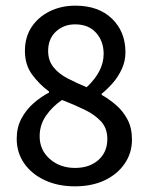

<svg xmlns="http://www.w3.org/2000/svg" viewBox="-20 -647 525 678"><path d="M244 11Q185 11 138.5 -10.5Q92 -32 65.5 -70Q39 -108 39 -157Q39 -197 55.5 -228Q72 -259 98 -282Q124 -305 153 -320V-324Q119 -349 93.5 -383.5Q68 -418 68 -467Q68 -516 91.5 -551.5Q115 -587 155.5 -607Q196 -627 246 -627Q328 -627 375.5 -581Q423 -535 423 -462Q423 -431 410 -403Q397 -375 377.5 -353Q358 -331 339 -316V-312Q367 -296 391 -275Q415 -254 430.5 -224.5Q446 -195 446 -154Q446 -107 420.5 -69.5Q395 -32 350 -10.5Q305 11 244 11ZM286 -339Q315 -366 330.5 -395.5Q346 -425 346 -457Q346 -501 319.5 -531Q293 -561 245 -561Q205 -561 177.5 -535.5Q150 -510 150 -467Q150 -433 169 -409.5Q188 -386 219 -370Q250 -354 286 -339ZM245 -54Q296 -54 327.5 -82Q359 -110 359 -156Q359 -194 337 -218Q315 -242 279 -259.5Q243 -277 199 -294Q165 -271 142.5 -238.5Q120 -206 120 -166Q120 -117 156 -85.5Q192 -54 245 -54Z"/></svg>

Font: Narnoor
Style: Regular
Weight: 400
Designer: S. Sridhar Murthy
Foundry: SIL International
Version: Version 3.000